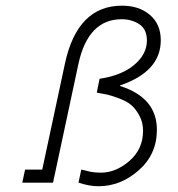

<svg xmlns="http://www.w3.org/2000/svg" viewBox="-20 -644 626 677"><path d="M68.4 -45.9H128.9L209 -419.9Q252.9 -624 410.2 -624Q470.7 -624 508.8 -591.3Q546.9 -558.6 546.9 -502Q546.9 -391.6 403.3 -342.8V-340.8Q533.2 -299.8 533.2 -186.5Q533.2 -99.6 469.2 -43.5Q405.3 12.7 327.1 12.7Q294.9 12.7 256.8 0L266.6 -45.9Q273.4 -44.9 299.8 -38.1Q317.4 -35.2 335.9 -35.2Q388.7 -35.2 436.5 -76.7Q484.4 -118.2 484.4 -182.6Q484.4 -212.9 471.2 -236.8Q458 -260.7 442.4 -273.9Q426.8 -287.1 398.9 -297.4Q371.1 -307.6 357.9 -310.5Q344.7 -313.5 321.3 -317.4L331.1 -366.2Q409.2 -377.9 453.6 -415.5Q498 -453.1 498 -501Q498 -541 471.2 -558.6Q444.3 -576.2 409.2 -576.2Q291 -576.2 256.8 -419.9L167 0H58.6Z"/></svg>

Font: Thabit-Oblique
Style: Oblique
Weight: 500
Designer: Regenerated by Nadim Shaikli
Foundry: MAK Alagha
Version: 0.01